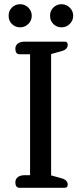

<svg xmlns="http://www.w3.org/2000/svg" viewBox="-20 -893 388 913"><path d="M21 -818Q21 -842 37 -857.5Q53 -873 76 -873Q98 -873 114.5 -857Q131 -841 131 -818Q131 -795 114.5 -779Q98 -763 76 -763Q53 -763 37 -778.5Q21 -794 21 -818ZM218 -818Q218 -842 234 -857.5Q250 -873 273 -873Q295 -873 311.5 -857Q328 -841 328 -818Q328 -795 311.5 -779Q295 -763 273 -763Q250 -763 234 -778.5Q218 -794 218 -818ZM73 0Q63 0 58 -7Q53 -14 53 -25Q53 -42 65 -51Q77 -60 98 -60H123V-635H73Q63 -635 58 -642Q53 -649 53 -661Q53 -677 65 -686Q77 -695 98 -695H288Q302 -695 302 -680Q302 -657 270 -649L223 -636V-59L270 -46Q302 -38 302 -15Q302 0 288 0Z"/></svg>

Font: Maitree Medium
Style: Regular
Weight: 500
Designer: CadsonDemak Team
Foundry: CadsonDemak
Version: Version 1.010